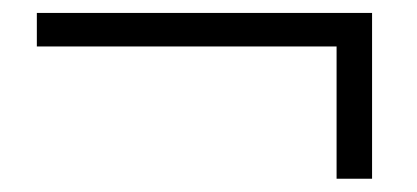

<svg xmlns="http://www.w3.org/2000/svg" viewBox="-20 -454 643 296"><path d="M36.8 -382.4H518L498.9 -401.7V-178.4H553.6V-434.1H36.8Z"/></svg>

Font: Source Han Serif CN VF
Style: Regular
Weight: 250
Designer: Ryoko NISHIZUKA 西塚涼子 (kana & ideographs); Frank Grießhammer (Latin, Greek & Cyrillic); Wenlong ZHANG 张文龙 (bopomofo); San
Foundry: Adobe
Version: Version 2.002;hotconv 1.1.0;makeotfexe 2.6.0